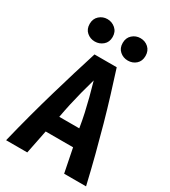

<svg xmlns="http://www.w3.org/2000/svg" viewBox="-217 -1016 995 1123"><g transform="rotate(30 280.0 -455.0)"><path d="M10 0Q35 -102 60 -195Q85 -288 110 -373.5Q135 -459 159 -538.5Q183 -618 207 -693H357Q381 -618 406 -537Q431 -456 455 -370Q479 -284 503 -191.5Q527 -99 550 0H402L370 -160H185L153 0ZM211 -274H346Q338 -324 328 -369Q318 -414 306 -460.5Q294 -507 279 -559Q264 -507 252 -460.5Q240 -414 230 -369Q220 -324 211 -274ZM393 -759Q362 -759 339 -779Q316 -799 316 -834Q316 -869 339 -889.5Q362 -910 393 -910Q425 -910 447.5 -889.5Q470 -869 470 -834Q470 -799 447.5 -779Q425 -759 393 -759ZM170 -759Q139 -759 116 -779Q93 -799 93 -834Q93 -869 116 -889.5Q139 -910 170 -910Q201 -910 224.5 -889.5Q248 -869 248 -834Q248 -799 224.5 -779Q201 -759 170 -759Z"/></g></svg>

Font: Ubuntu Sans Mono
Style: Regular
Weight: 400
Monospace: yes
Designer: Dalton Maag Ltd
Foundry: Dalton Maag Ltd
Version: Version 1.006